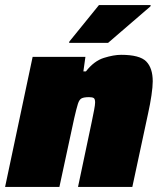

<svg xmlns="http://www.w3.org/2000/svg" viewBox="-26 -733 634 753"><path d="M-6 0 102 -510H309L301 -453H311Q343 -494 381.5 -506Q420 -518 449 -518Q522 -518 547.5 -492Q573 -466 573 -414Q573 -393 568 -359Q563 -325 555 -289L493 0H280L334 -256Q339 -280 343 -301Q347 -322 347 -331Q347 -345 341.5 -348.5Q336 -352 323 -352Q304 -352 294.5 -347.5Q285 -343 279.5 -325.5Q274 -308 265 -269L207 0ZM245 -565 246 -570 362 -713H565L564 -708L398 -565Z"/></svg>

Font: Saira Black
Style: Italic
Weight: 900
Italic angle: -12°
Designer: Hector Gatti with collaboration of the Omnibus-Type team
Foundry: Omnibus-Type
Version: Version 1.100; ttfautohint (v1.8.3)